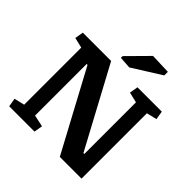

<svg xmlns="http://www.w3.org/2000/svg" viewBox="-223 -1044 1218 1218"><g transform="rotate(45 385.5 -435.5)"><path d="M593.8 -123V-586.4L523.4 -603L533.2 -660.6H751.5L761.2 -603L691.9 -586.4V0H497.1L208.5 -537.1H200.7V-74.2L279.8 -57.6L270 0H43L33.2 -57.6L103 -74.2V-586.4L33.2 -603L43 -660.6H296.9L585.9 -123ZM326.7 -733.9 462.4 -871.1 600.1 -866.2V-834L407.2 -712.9L326.7 -718.3Z"/></g></svg>

Font: NoticiaText-Bold
Style: Bold
Weight: 700
Designer: JM Sole
Foundry: JM Sole
Version: Version 1.003